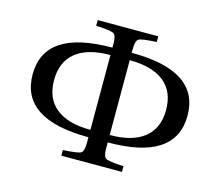

<svg xmlns="http://www.w3.org/2000/svg" viewBox="-99 -824 1090 952"><g transform="rotate(15 445.5 -348.0)"><path d="M396 -583V-603Q396 -645 381.5 -654Q367 -663 290 -667V-696H601V-667Q524 -663 509.5 -654Q495 -645 495 -603V-583Q843 -583 843 -353Q843 -123 495 -123V-93Q495 -51 509.5 -42Q524 -33 601 -29V0H290V-29Q367 -33 381.5 -42Q396 -51 396 -93V-123Q48 -123 48 -353Q48 -583 396 -583ZM396 -161V-545Q280 -545 219 -496Q158 -447 158 -353Q158 -259 219 -210Q280 -161 396 -161ZM495 -161Q611 -161 672 -210Q733 -259 733 -353Q733 -447 672 -496Q611 -545 495 -545Z"/></g></svg>

Font: Linguistics Pro
Style: Regular
Weight: 400
Designer: Stefan Peev, Context Ltd
Foundry: Stefan Peev, Context Ltd
Version: Version 001.000